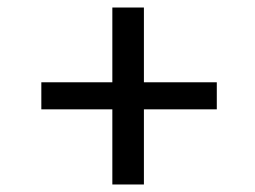

<svg xmlns="http://www.w3.org/2000/svg" viewBox="-20 -562 680 511"><path d="M90 -271H279V-71H363V-271H557V-343H363V-542H279V-343H90Z"/></svg>

Font: Telex Regular
Style: Regular
Weight: 400
Designer: Andres Torresi
Foundry: Andres Torresi
Version: Version 1.001